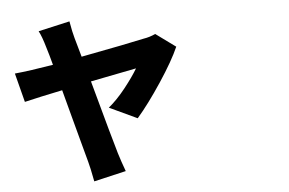

<svg xmlns="http://www.w3.org/2000/svg" viewBox="-58 -914 1617 1076"><g transform="rotate(-5 750.0 -376.5)"><path d="M703.1 -254.9 546.9 -328.1Q595.7 -368.2 643.6 -428.7Q691.4 -489.3 717.8 -534.2Q683.6 -528.3 460 -483.4Q554.7 -136.7 575.2 -69.3Q589.8 -21.5 610.4 34.2L429.7 76.2Q414.1 -5.9 405.3 -36.1Q397.5 -65.4 380.4 -128.4Q363.3 -191.4 336.9 -290.5Q310.5 -389.6 294.9 -448.2Q162.1 -420.9 81.1 -401.4L39.1 -564.5Q121.1 -572.3 255.9 -594.7Q240.2 -654.3 227.5 -694.3Q209 -758.8 192.4 -789.1L369.1 -829.1Q379.9 -766.6 389.6 -733.4Q392.6 -721.7 403.3 -685.1Q414.1 -648.4 419.9 -626Q697.3 -678.7 774.4 -696.3Q807.6 -701.2 841.8 -716.8L953.1 -635.7Q919.9 -559.6 843.8 -444.3Q767.6 -329.1 703.1 -254.9Z"/></g></svg>

Font: Bpmf Zihi Sans Heavy
Style: Heavy
Weight: 900
Foundry: But Ko
Version: Version 1.320